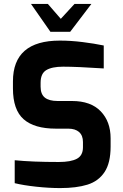

<svg xmlns="http://www.w3.org/2000/svg" viewBox="-20 -953 629 979"><path d="M55 -19V-136Q144 -127 280 -127Q341 -127 372 -143.5Q403 -160 403 -202V-229Q403 -262 383.5 -279.5Q364 -297 328 -297H265Q155 -297 100.5 -345Q46 -393 46 -502V-538Q46 -746 285 -746Q341 -746 401 -738.5Q461 -731 509 -721V-604Q372 -613 302 -613Q245 -613 216 -595.5Q187 -578 187 -531V-511Q187 -473 208.5 -455.5Q230 -438 274 -438H347Q443 -438 493.5 -385.5Q544 -333 544 -248V-206Q544 -122 513 -75.5Q482 -29 426 -11.5Q370 6 287 6Q230 6 165 -1Q100 -8 55 -19ZM138 -933H224L290 -857L360 -933H446L338 -791H237Z"/></svg>

Font: Exo
Style: Bold
Weight: 700
Designer: Natanael Gama
Foundry: Natanael Gama
Version: Version 1.500; ttfautohint (v1.6)